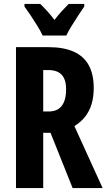

<svg xmlns="http://www.w3.org/2000/svg" viewBox="-20 -953 541 973"><path d="M226 -714Q303 -714 354 -691Q405 -668 430 -622Q455 -576 455 -507Q455 -463 444.5 -427Q434 -391 412.5 -363Q391 -335 357 -314L500 0H348L236 -280H199V0H61V-714ZM225 -598H199V-388H227Q256 -388 275.5 -400.5Q295 -413 305 -438Q315 -463 315 -500Q315 -534 305 -555.5Q295 -577 275 -587.5Q255 -598 225 -598ZM407 -920Q394 -901 376.5 -874.5Q359 -848 342.5 -821Q326 -794 316 -773H196Q187 -793 170.5 -820Q154 -847 136 -874Q118 -901 104 -920V-933H184Q200 -918 218.5 -897.5Q237 -877 256 -852Q277 -879 294 -897.5Q311 -916 328 -933H407Z"/></svg>

Font: Noto Sans Display ExtraCondensed
Style: Bold
Weight: 700
Width: 2
Designer: Monotype Design Team
Foundry: Monotype Imaging Inc.
Version: Version 2.003